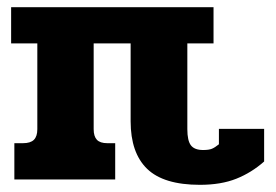

<svg xmlns="http://www.w3.org/2000/svg" viewBox="-20 -500 768 535"><path d="M344 -162V-379H241V-140Q241 -120 250 -110.5Q259 -101 279 -101H301V0H20V-101H44Q65 -101 74.5 -110.5Q84 -120 84 -140V-379H11V-480H575V-379H502V-140Q502 -108 512 -95Q522 -82 546 -82Q562 -82 570.5 -85.5Q579 -89 590 -98V-141H716V-50Q681 -19 638.5 -2Q596 15 537 15Q436 15 390 -29.5Q344 -74 344 -162Z"/></svg>

Font: Pridi SemiBold
Style: Regular
Weight: 600
Designer: Katatrad Team
Foundry: CadsonDemak
Version: Version 1.001